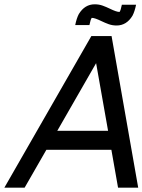

<svg xmlns="http://www.w3.org/2000/svg" viewBox="-24 -864 656 884"><path d="M239.7 -261.7H473.6L418.5 -573.2ZM489.7 -697.8 612.3 0H519.5L488.8 -174.3H189.5L89.4 0H-3.9L396.5 -697.8ZM512.7 -746.6Q493.2 -746.6 476.3 -752.7Q459.5 -758.8 443.4 -766.6Q412.6 -781.7 399.4 -781.7H398.4Q393.1 -775.4 387.7 -748.5H322.3Q328.6 -779.8 338.9 -799.3Q366.2 -844.2 412.1 -844.2Q431.6 -844.2 448.5 -838.1Q465.3 -832 481.4 -824.2Q512.2 -809.1 525.4 -809.1H526.4Q531.7 -815.4 537.1 -842.3H602.5Q596.2 -811 585.9 -791.5Q558.6 -746.6 512.7 -746.6Z"/></svg>

Font: Qaz
Style: Italic
Weight: 400
Italic angle: -11.25°
Designer: GGBotNet
Foundry: f0n7
Version: 0.70